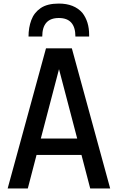

<svg xmlns="http://www.w3.org/2000/svg" viewBox="-20 -1057 661 1077"><path d="M480 -852H403Q403 -956 310 -956Q217 -956 217 -852H140Q140 -902 155.5 -944Q171 -986 208 -1011.5Q245 -1037 310 -1037Q396 -1037 442 -985Q480 -936 480 -862ZM598 0H486L437 -188H185L136 0H23L238 -786H383ZM413 -280 311 -669 209 -280Z"/></svg>

Font: Tanohe Sans Medium
Style: Regular
Weight: 500
Designer: Village Type and Design LLC
Foundry: Cooper Hewitt Smithsonian Design Museum
Version: Version 1.00;September 29, 2021;FontCreator 13.0.0.2655 64-b